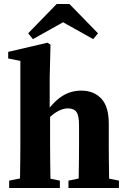

<svg xmlns="http://www.w3.org/2000/svg" viewBox="-20 -942 638 962"><path d="M26 0V-37L116 -55H191L280 -37V0ZM78 0Q80 -24 80.5 -61Q81 -98 81.5 -138Q82 -178 82 -210V-637L21 -649V-682L218 -728L233 -718L229 -552V-376L231 -367V-210Q231 -178 231.5 -138Q232 -98 232.5 -61Q233 -24 235 0ZM323 0V-37L410 -55H485L576 -37V0ZM372 0Q374 -24 374.5 -61Q375 -98 375.5 -137.5Q376 -177 376 -210V-315Q376 -363 363 -381Q350 -399 320 -399Q302 -399 282 -390.5Q262 -382 241.5 -365.5Q221 -349 202 -326L194 -375H208Q237 -416 265 -440.5Q293 -465 323 -476.5Q353 -488 387 -488Q450 -488 487.5 -448Q525 -408 525 -323V-210Q525 -177 525.5 -137.5Q526 -98 526.5 -61Q527 -24 529 0ZM328 -922 471 -775 447 -746 261 -850H331L145 -746L121 -775L264 -922Z"/></svg>

Font: Source Serif 4 36pt
Style: Bold
Weight: 700
Designer: Frank Grießhammer
Foundry: Adobe Systems Incorporated
Version: Version 4.004;hotconv 1.0.116;makeotfexe 2.5.65601